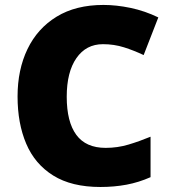

<svg xmlns="http://www.w3.org/2000/svg" viewBox="-20 -744 689 774"><path d="M395 -565.9Q327.1 -565.9 288.1 -509.8Q249 -453.6 249 -354Q249 -252.9 287.6 -200.4Q326.2 -147.9 405.8 -147.9Q453.6 -147.9 497.8 -161.1Q542 -174.3 586.9 -192.9V-29.8Q539.6 -8.8 490 0.5Q440.4 9.8 384.8 9.8Q268.6 9.8 194.6 -36.4Q120.6 -82.5 85.7 -164.6Q50.8 -246.6 50.8 -355Q50.8 -462.9 90.8 -546.1Q130.9 -629.4 208.3 -676.8Q285.6 -724.1 397 -724.1Q448.7 -724.1 506.1 -712.2Q563.5 -700.2 618.2 -673.8L559.1 -522Q520 -540.5 480 -553.2Q439.9 -565.9 395 -565.9Z"/></svg>

Font: Open Sans ExtraBold
Style: Regular
Weight: 800
Designer: Monotype Design Team
Foundry: Monotype Imaging Inc.
Version: Version 3.003; ttfautohint (v1.8.4)